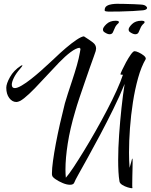

<svg xmlns="http://www.w3.org/2000/svg" viewBox="-20 -964 793 1009"><path d="M672 25Q666 25 651 20.5Q636 16 623 8Q610 0 608 -10Q604 -33 602.5 -61.5Q601 -90 601 -123Q601 -185 606 -256Q611 -327 618.5 -397Q626 -467 635 -523Q609 -459 575 -390Q541 -321 506.5 -256Q472 -191 442 -137Q412 -83 392.5 -48Q373 -13 371 -6Q367 7 348 7Q331 7 309.5 -2Q288 -11 271.5 -22.5Q255 -34 254 -42Q253 -44 253 -47.5Q253 -51 253 -55Q253 -78 258.5 -118.5Q264 -159 273.5 -209.5Q283 -260 295.5 -315Q308 -370 321 -421Q326 -439 336.5 -471.5Q347 -504 360 -543Q373 -582 384 -620.5Q395 -659 400 -689Q403 -707 403 -707Q403 -709 401.5 -709Q400 -709 398 -713Q379 -711 351 -690Q323 -669 291.5 -636.5Q260 -604 227 -568Q194 -532 163 -500Q132 -468 107 -448Q82 -428 66 -428Q44 -428 28.5 -449Q13 -470 13 -503Q13 -524 32.5 -559Q52 -594 89 -618Q94 -621 96 -621Q98 -621 98 -620Q98 -617 86 -603Q64 -578 53 -555.5Q42 -533 42 -519Q42 -501 58 -501Q71 -501 94 -514.5Q117 -528 143 -548.5Q169 -569 194.5 -591.5Q220 -614 239 -632Q258 -650 266 -657Q296 -686 326.5 -712Q357 -738 382.5 -755Q408 -772 421 -773Q451 -754 468 -741Q485 -728 485 -709Q485 -704 483 -696Q482 -691 473 -667Q464 -643 451.5 -607Q439 -571 425 -530.5Q411 -490 397.5 -450Q384 -410 375 -378Q348 -287 336 -209.5Q324 -132 324 -73Q324 -62 324.5 -51Q325 -40 326 -30Q342 -48 366.5 -85Q391 -122 421 -171Q451 -220 482.5 -275.5Q514 -331 542.5 -385.5Q571 -440 593 -488.5Q615 -537 626 -571Q613 -571 613 -574Q613 -577 621.5 -595.5Q630 -614 642.5 -637Q655 -660 667.5 -677.5Q680 -695 687 -695Q695 -695 709 -688.5Q723 -682 734.5 -673Q746 -664 746 -656V-654Q722 -613 705.5 -553.5Q689 -494 678.5 -426.5Q668 -359 663 -290.5Q658 -222 658 -163Q658 -118 661 -82Q666 -97 670 -114Q674 -131 675 -131Q677 -131 677 -115Q677 -102 676.5 -81Q676 -60 675.5 -38Q675 -16 675 1Q675 9 675 15.5Q675 22 676 24Q676 25 672 25ZM691 -784Q680 -784 665 -794Q656 -799 656 -809Q656 -820 674 -837.5Q692 -855 723 -855Q740 -855 740 -848Q740 -843 734 -839Q723 -829 718 -816Q713 -803 708 -793.5Q703 -784 691 -784ZM556 -784Q545 -784 530 -794Q521 -799 521 -809Q521 -820 539.5 -837.5Q558 -855 588 -855Q605 -855 605 -848Q605 -843 599 -839Q588 -829 583 -816Q578 -803 573 -793.5Q568 -784 556 -784ZM550 -903Q549 -903 539.5 -904Q530 -905 530 -910Q530 -926 541.5 -933Q553 -940 568.5 -942Q584 -944 595 -944Q608 -944 634 -943.5Q660 -943 685.5 -942Q711 -941 721 -940Q738 -939 745.5 -933Q753 -927 753 -923Q753 -913 733 -910Q713 -908 679 -906Q645 -904 609.5 -903.5Q574 -903 550 -903Z"/></svg>

Font: Comforter
Style: Regular
Weight: 400
Designer: Robert E. Leuschke
Foundry: Robert E. Leuschke
Version: Version 1.013; ttfautohint (v1.8.3)